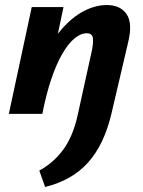

<svg xmlns="http://www.w3.org/2000/svg" viewBox="-20 -452 568 762"><path d="M159 290 136 225Q193 194 231.5 141Q270 88 288 6L345 -253Q351 -283 348.5 -301.5Q346 -320 324 -320Q300 -320 275 -299Q250 -278 226.5 -237Q203 -196 183 -136.5Q163 -77 148 0H80Q105 -117 141.5 -199.5Q178 -282 222 -333Q266 -384 312.5 -408Q359 -432 404 -432Q457 -432 482 -396.5Q507 -361 489 -286L423 -4Q394 121 330 192.5Q266 264 159 290ZM15 0 106 -424H232L143 0Z"/></svg>

Font: Ysabeau Office ExtraBold
Style: Italic
Weight: 800
Italic angle: -12°
Designer: Christian Thalmann (Catharsis Fonts)
Version: Version 2.001;gftools[0.9.30]; featfreeze: tnum,lnum,ss02